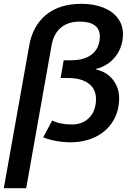

<svg xmlns="http://www.w3.org/2000/svg" viewBox="-60 -734 687 1004"><path d="M93 -497Q111 -599 181 -656.5Q251 -714 367 -714Q430 -714 479.5 -694.5Q529 -675 556 -639Q583 -603 583 -556Q583 -490 545 -440Q507 -390 441 -373V-371Q499 -358 531 -316.5Q563 -275 563 -221Q563 -153 531 -100.5Q499 -48 441 -19Q383 10 308 10Q270 10 232.5 3Q195 -4 166 -16L213 -104Q254 -83 316 -83Q373 -83 407.5 -119.5Q442 -156 442 -216Q442 -269 403 -297.5Q364 -326 298 -326H257L273 -419H314Q384 -419 423 -452Q462 -485 462 -544Q462 -582 435 -601.5Q408 -621 357 -621Q296 -621 258.5 -589.5Q221 -558 210 -499L77 250H-40Z"/></svg>

Font: Niramit SemiBold
Style: Italic
Weight: 600
Italic angle: -10°
Designer: Katatrad Aksorn Co.,Ltd.
Foundry: Cadson Demak Co.,Ltd.
Version: Version 1.001; ttfautohint (v1.6)